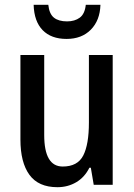

<svg xmlns="http://www.w3.org/2000/svg" viewBox="-20 -769 557 799"><path d="M449 -540V0H370L358 -71H352Q332 -31 297 -10.5Q262 10 219 10Q140 10 102.5 -41.5Q65 -93 65 -188V-540H164V-207Q164 -76 241 -76Q303 -76 326.5 -122Q350 -168 350 -259V-540ZM398 -749Q396 -684 358 -645.5Q320 -607 257 -607Q193 -607 157.5 -643.5Q122 -680 120 -749H181Q185 -711 204.5 -695.5Q224 -680 259 -680Q291 -680 312 -695.5Q333 -711 337 -749Z"/></svg>

Font: Noto Sans Khmer Condensed Medium
Style: Regular
Weight: 500
Width: 3
Designer: Danh Hong and the Monotype Design Team
Foundry: Monotype Imaging Inc.
Version: Version 2.004; ttfautohint (v1.8.4.7-5d5b)